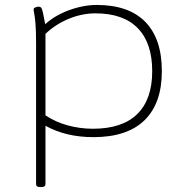

<svg xmlns="http://www.w3.org/2000/svg" viewBox="-20 -549 757 777"><path d="M142 208Q126 208 126 196V-373Q126 -427 123.5 -454.5Q121 -482 118.5 -494Q116 -506 116 -511Q116 -516 123 -519Q130 -522 137 -522Q143 -522 146.5 -518Q150 -514 153.5 -499Q157 -484 163 -451Q189 -475 224 -492.5Q259 -510 297.5 -519.5Q336 -529 371 -529Q501 -529 568 -460.5Q635 -392 635 -261Q635 -131 565 -62.5Q495 6 358 6Q247 6 164 -40V196Q164 208 148 208ZM356 -28Q475 -28 535.5 -87.5Q596 -147 596 -261Q596 -375 537.5 -435Q479 -495 366 -495Q312 -495 258.5 -473Q205 -451 164 -412V-82Q205 -55 254.5 -41.5Q304 -28 356 -28Z"/></svg>

Font: Asap Expanded Thin
Style: Regular
Weight: 100
Width: 7
Designer: Pablo Cosgaya
Foundry: Omnibus-Type
Version: Version 3.001; ttfautohint (v1.8.4.7-5d5b)